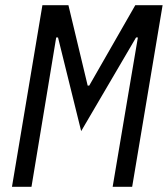

<svg xmlns="http://www.w3.org/2000/svg" viewBox="-20 -718 645 738"><path d="M472 -350 510 -574H503L292 -214L203 -574H196L159 -350L101 0H26L143 -698H243L317 -389H323L500 -698H605L488 0H413Z"/></svg>

Font: iA Writer Mono V
Style: Regular
Weight: 400
Italic angle: -9.5°
Designer: Mike Abbink, Paul van der Laan, Pieter van Rosmalen
Foundry: Bold Monday
Version: Version 2.000